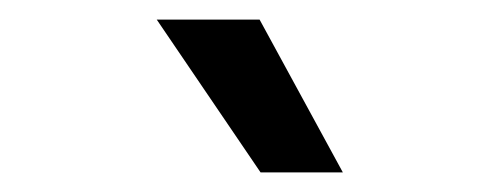

<svg xmlns="http://www.w3.org/2000/svg" viewBox="-20 -779 510 196"><path d="M140 -759H245L330 -603H246Z"/></svg>

Font: 42dot Sans Light
Style: Regular
Weight: 400
Version: Version 1.000